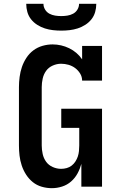

<svg xmlns="http://www.w3.org/2000/svg" viewBox="-20 -975 640 1003"><path d="M251 8Q224 8 198 0.5Q172 -7 151.5 -23.5Q131 -40 116.5 -62.5Q102 -85 93.5 -110.5Q85 -136 82 -162.5Q79 -189 79 -215V-520Q79 -546 82.5 -573Q86 -600 94.5 -625Q103 -650 118 -673Q133 -696 154.5 -712Q176 -728 202 -735.5Q228 -743 255 -743Q277 -743 299 -738Q321 -733 341.5 -723Q362 -713 379 -698.5Q396 -684 409 -665V-735H513V-554H409Q409 -574 398.5 -591Q388 -608 372.5 -619.5Q357 -631 338 -636.5Q319 -642 299 -642Q277 -642 255.5 -632.5Q234 -623 221 -605Q208 -587 203 -564.5Q198 -542 198 -520V-215Q198 -193 203 -170.5Q208 -148 221 -130Q234 -112 255.5 -102.5Q277 -93 299 -93Q314 -93 328.5 -97Q343 -101 354.5 -110Q366 -119 374 -131.5Q382 -144 386.5 -157.5Q391 -171 392.5 -186Q394 -201 394 -215V-307H300V-407H513V0H405V-119Q398 -93 385 -69Q372 -45 351.5 -27Q331 -9 304.5 -0.5Q278 8 251 8ZM300 -815Q278 -815 256.5 -817.5Q235 -820 214.5 -826.5Q194 -833 175 -845Q156 -857 142.5 -874Q129 -891 123 -912Q117 -933 117 -955H207Q207 -939 215.5 -925Q224 -911 238 -903.5Q252 -896 268 -893.5Q284 -891 300 -891Q316 -891 332 -893.5Q348 -896 362 -903.5Q376 -911 384.5 -925Q393 -939 393 -955H483Q483 -933 477 -912Q471 -891 457.5 -874Q444 -857 425 -845Q406 -833 385.5 -826.5Q365 -820 343.5 -817.5Q322 -815 300 -815Z"/></svg>

Font: Iosevka Plex Etoile
Style: Bold
Weight: 700
Designer: Belleve Invis
Foundry: Belleve Invis
Version: Version 25.1.1; ttfautohint (v1.8.4)